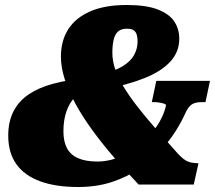

<svg xmlns="http://www.w3.org/2000/svg" viewBox="-20 -739 862 769"><path d="M756 0H535Q483 -55 436 -109.5Q389 -164 350 -217.5Q311 -271 283 -322Q255 -373 239.5 -421Q224 -469 224 -512Q224 -576 253.5 -622Q283 -668 341.5 -693.5Q400 -719 487 -719Q566 -719 612 -701Q658 -683 678 -653Q698 -623 698 -584Q698 -531 662 -492Q626 -453 558.5 -426Q491 -399 395 -381L380 -441Q437 -453 470 -473Q503 -493 517 -518.5Q531 -544 531 -573Q531 -589 527.5 -600.5Q524 -612 515 -618Q506 -624 488 -624Q465 -624 452.5 -612.5Q440 -601 435 -579Q430 -557 430 -527Q430 -496 441 -463Q452 -430 473.5 -394Q495 -358 527 -316.5Q559 -275 600 -228Q641 -181 692 -124Q705 -110 715.5 -102Q726 -94 736.5 -90.5Q747 -87 760 -86L775 -85ZM371 -92Q408 -92 445 -105Q482 -118 515 -140.5Q548 -163 575 -192Q602 -221 620 -253Q638 -285 645 -317Q645 -321 638 -323.5Q631 -326 619.5 -328Q608 -330 596 -330H588L606 -415H821L803 -330H788Q761 -330 747 -320Q733 -310 721 -283Q708 -253 683.5 -214Q659 -175 622.5 -136Q586 -97 537.5 -63.5Q489 -30 428 -10Q367 10 293 10Q203 10 140.5 -13Q78 -36 45.5 -81.5Q13 -127 13 -196Q13 -252 34 -293Q55 -334 95 -361Q135 -388 192.5 -403.5Q250 -419 322 -426L341 -392Q305 -377 281.5 -352Q258 -327 246 -292.5Q234 -258 234 -213Q234 -173 248 -146Q262 -119 292.5 -105.5Q323 -92 371 -92Z"/></svg>

Font: Roboto Serif Black
Style: Italic
Weight: 900
Italic angle: -10°
Version: Version 1.008